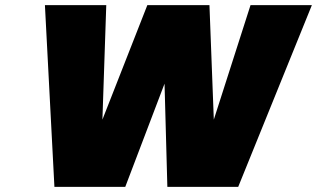

<svg xmlns="http://www.w3.org/2000/svg" viewBox="-20 -728 1235 748"><path d="M1195 -708 908 0H632L621 -402L468 0H192L155 -708H394L379 -262L554 -708H796L813 -262L956 -708Z"/></svg>

Font: Fz Poppins Black
Style: Italic
Weight: 900
Italic angle: -10°
Designer: Ninad Kale (Devanagari), Jonny Pinhorn (Latin)
Foundry: Indian Type Foundry
Version: Vit hóa bi Vntype.Com & FontZin.Com